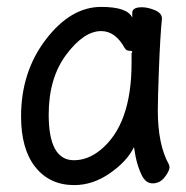

<svg xmlns="http://www.w3.org/2000/svg" viewBox="-20 -512 540 556"><path d="M195 24Q124 24 82.5 -28Q41 -80 41 -175Q41 -304 113 -398Q185 -492 273 -492Q349 -492 363 -461V-475Q363 -491 391 -491Q408 -491 428.5 -482.5Q449 -474 449 -458Q444 -411 440 -306Q437 -225 437 -193Q437 -93 469 -36L471 -29Q471 -17 457 1Q443 19 422 19Q402 19 390.5 -4.5Q379 -28 373 -57L368 -86Q348 -45 298.5 -10.5Q249 24 195 24ZM194 -48Q234 -48 270 -77Q361 -150 361 -330V-358Q363 -360 363 -362Q363 -365 354.5 -365Q346 -365 341 -373Q314 -422 273 -422Q223 -422 172 -354Q121 -286 121 -180Q121 -48 194 -48Z"/></svg>

Font: LXGW WenKai Mono TC
Style: Bold
Weight: 700
Designer: LXGW / Fontworks Inc.
Foundry: LXGW / Fontworks Inc.
Version: Version 1.330